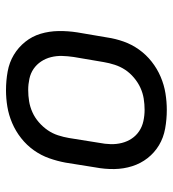

<svg xmlns="http://www.w3.org/2000/svg" viewBox="12 -580 576 640"><g transform="rotate(-90 300.0 -260.0)"><path d="M254 8Q222 8 191.5 2.5Q161 -3 136 -18Q111 -33 93 -56Q75 -79 66 -107.5Q57 -136 56.5 -167Q56 -198 62 -230L78 -330Q83 -357 92.5 -384Q102 -411 119 -435Q136 -459 159.5 -477.5Q183 -496 210 -507.5Q237 -519 264.5 -523.5Q292 -528 319 -528Q351 -528 381.5 -522.5Q412 -517 437 -502Q462 -487 480.5 -464Q499 -441 507.5 -412.5Q516 -384 516.5 -353Q517 -322 512 -290L495 -190Q491 -163 481.5 -136Q472 -109 455 -85Q438 -61 414.5 -42.5Q391 -24 364 -12.5Q337 -1 309 3.5Q281 8 254 8ZM254 -66Q273 -66 291.5 -69Q310 -72 327.5 -80Q345 -88 361 -101.5Q377 -115 387.5 -131Q398 -147 404 -165.5Q410 -184 413 -202L430 -302Q433 -322 433.5 -341Q434 -360 429.5 -378Q425 -396 415 -411Q405 -426 390.5 -436Q376 -446 357.5 -450Q339 -454 320 -454Q301 -454 282.5 -451Q264 -448 246 -440Q228 -432 212.5 -418.5Q197 -405 186 -389Q175 -373 169 -354.5Q163 -336 160 -318L144 -218Q140 -198 139.5 -179Q139 -160 143.5 -142Q148 -124 158 -109Q168 -94 183 -84Q198 -74 216.5 -70Q235 -66 254 -66Z"/></g></svg>

Font: Iosevka Extended
Style: Italic
Weight: 400
Width: 7
Italic angle: -9°
Monospace: yes
Designer: Belleve Invis
Foundry: Belleve Invis
Version: Version 32.5.0; ttfautohint (v1.8.4)